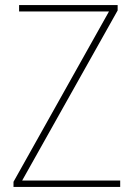

<svg xmlns="http://www.w3.org/2000/svg" viewBox="-20 -734 525 754"><path d="M452 0H33V-20L408 -689H55V-714H442V-693L67 -25H452Z"/></svg>

Font: Noto Sans Lao UI SemCond Thin
Style: Regular
Weight: 100
Width: 4
Designer: Monotype Design Team
Foundry: Monotype Imaging Inc.
Version: Version 2.000; ttfautohint (v1.8.4.7-5d5b)